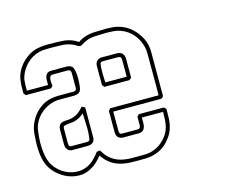

<svg xmlns="http://www.w3.org/2000/svg" viewBox="-93 -777 1136 929"><g transform="rotate(-15 475.0 -313.0)"><path d="M39.1 -479.5Q40 -491.7 41.3 -503.4Q42.5 -515.1 45.9 -526.9Q51.3 -545.9 62.7 -564Q74.2 -582 89.8 -596.7Q105.5 -611.3 124 -621.6Q142.6 -631.8 162.6 -635.7Q190.4 -641.1 218 -640.6Q245.6 -640.1 273.4 -639.6Q297.9 -639.2 320.6 -633.1Q343.3 -627 363.3 -612.8Q382.8 -626.5 405 -632.8Q427.2 -639.2 450.7 -639.6Q462.9 -639.6 477.1 -640.4Q491.2 -641.1 506.3 -641.1Q521.5 -641.1 536.4 -639.9Q551.3 -638.7 564.5 -635.3Q583 -630.9 600.3 -621.6Q617.7 -612.3 631.8 -599.1Q658.2 -574.2 673.1 -543.7Q688 -513.2 688 -476.6V-254.4Q685.5 -252 682.9 -249.5Q680.2 -247.1 677.2 -244.6H436V-147.5Q436 -142.1 438.5 -135.7Q441.4 -132.8 444.3 -131.8Q447.3 -130.9 451.2 -130.9H525.4Q535.2 -130.9 538.8 -135.3Q542.5 -139.6 542.5 -148.9Q543 -159.2 542.7 -169.2Q542.5 -179.2 542.5 -189.5Q544.9 -191.9 546.9 -194.8Q548.8 -197.8 551.3 -200.7H677.2Q680.2 -198.2 682.9 -195.8Q685.5 -193.4 688 -190.9Q688 -165.5 687.3 -145Q686.5 -124.5 682.1 -106Q677.7 -87.4 668.2 -69.8Q658.7 -52.2 641.1 -33.2Q618.7 -8.8 588.4 2.9Q558.1 14.6 525.4 15.1Q492.2 15.1 462.4 14.9Q432.6 14.6 406.7 8.3Q380.9 2 358.4 -12.9Q335.9 -27.8 316.9 -56.6Q303.7 -40.5 289.1 -26.9Q274.4 -13.2 255.4 -3.4Q228.5 11.2 198.7 11Q168.9 10.7 141.6 -0.5Q114.3 -11.7 91.6 -32Q68.8 -52.2 55.7 -78.1Q46.9 -95.7 42.7 -116.2Q38.6 -136.7 37.4 -158.2Q36.1 -179.7 37.1 -200.7Q38.1 -221.7 39.6 -239.7Q41.5 -264.6 51.5 -288.3Q61.5 -312 77.9 -331.8Q94.2 -351.6 116 -365.5Q137.7 -379.4 162.6 -383.8Q171.9 -385.3 180.7 -386.5Q189.5 -387.7 198.7 -387.7H273.4Q283.2 -387.7 286.9 -391.8Q290.5 -396 290.5 -405.3Q291 -440.9 290.5 -476.1Q290.5 -480.5 289.8 -483.6Q289.1 -486.8 286.6 -490.7Q281.2 -494.1 273.4 -494.1H199.2Q189.9 -494.1 186.3 -487.8Q182.6 -481.4 182.1 -472.7Q181.6 -463.9 182.9 -454.8Q184.1 -445.8 184.1 -440.9Q181.6 -438.5 179 -436Q176.3 -433.6 173.3 -431.2H47.9Q45.4 -434.1 43.5 -437Q41.5 -439.9 39.1 -442.4ZM58.6 -450.7H164.6Q164.6 -461.4 164.6 -472.4Q164.6 -483.4 167.2 -492.7Q169.9 -502 177 -507.8Q184.1 -513.7 198.7 -513.7H273.4Q280.8 -513.7 288.6 -511.5Q296.4 -509.3 301.8 -503.4Q308.1 -495.6 310.8 -479.5Q313.5 -463.4 313.5 -446Q313.5 -428.7 312 -413.1Q310.5 -397.5 308.6 -391.1Q305.2 -378.9 295.4 -373.5Q285.6 -368.2 273.4 -368.2H198.7Q173.8 -368.2 150.4 -358.9Q127 -349.6 108.2 -333.7Q89.4 -317.9 76.7 -296.4Q64 -274.9 60.5 -249.5Q58.1 -232.4 56.6 -211.4Q55.2 -190.4 56.2 -168.2Q57.1 -146 61 -124.8Q64.9 -103.5 73.2 -86.9Q84.5 -64 104 -46.4Q123.5 -28.8 147.2 -19.3Q170.9 -9.8 196.5 -9.5Q222.2 -9.3 246.1 -20.5Q266.1 -30.3 281.2 -45.7Q296.4 -61 309.1 -78.1Q313.5 -78.6 317.6 -78.9Q321.8 -79.1 325.7 -79.6Q343.3 -48.8 364.7 -33Q386.2 -17.1 411.1 -10.7Q436 -4.4 464.6 -4.4Q493.2 -4.4 525.4 -4.4Q554.7 -4.4 580.3 -14.9Q606 -25.4 626.5 -46.4Q641.6 -61.5 650.1 -76.9Q658.7 -92.3 662.6 -108.6Q666.5 -125 667.5 -143.1Q668.5 -161.1 668.5 -181.2H562Q562 -169.4 562.3 -157Q562.5 -144.5 559.8 -134.5Q557.1 -124.5 549.3 -117.9Q541.5 -111.3 525.4 -111.3H450.7Q434.1 -111.3 423.3 -123Q418.9 -128.4 417.7 -135.5Q416.5 -142.6 416.5 -148.9V-252.9Q418.9 -255.4 420.9 -258.3Q422.9 -261.2 425.3 -264.2H668.5Q668.5 -317.4 668.7 -369.4Q668.9 -421.4 668.5 -474.6Q668.5 -498.5 660.4 -521.7Q652.3 -544.9 638.2 -564Q624 -583 603.8 -596.9Q583.5 -610.8 559.6 -616.7Q546.9 -619.6 532.7 -620.6Q518.6 -621.6 503.9 -621.6Q489.3 -621.6 475.6 -620.8Q461.9 -620.1 450.7 -620.1Q427.2 -619.6 407.5 -612.8Q387.7 -606 368.7 -592.8Q365.7 -593.3 362.8 -593.5Q359.9 -593.8 356.4 -593.8Q337.9 -606.9 317.4 -613.3Q296.9 -619.6 273.4 -620.1Q262.2 -620.1 248.8 -620.6Q235.4 -621.1 221.2 -621.1Q207 -621.1 192.6 -620.4Q178.2 -619.6 166 -616.7Q147.9 -612.3 132.3 -603.5Q116.7 -594.7 103.8 -582.3Q90.8 -569.8 80.8 -554.4Q70.8 -539.1 64.9 -522Q61 -511.7 60.1 -500.5Q59.1 -489.3 58.6 -478ZM310.1 -299.8V-151.9Q310.1 -145 308.6 -139.2Q305.2 -127 295.4 -121.6Q285.6 -116.2 273.4 -116.2H198.7Q181.6 -116.2 173.1 -126.7Q164.6 -137.2 164.6 -153.3V-227.5Q164.6 -238.3 169.4 -247.1Q173.3 -254.4 179.9 -257.3Q186.5 -260.3 194.1 -261.5Q201.7 -262.7 209.5 -262.7Q217.3 -262.7 223.6 -263.7Q246.1 -267.6 262.9 -278.6Q279.8 -289.6 293.5 -307.1ZM416.5 -382.8V-478Q416.5 -493.7 425.8 -503.2Q435.1 -512.7 450.7 -512.7H525.4Q535.6 -512.7 543.9 -509Q552.2 -505.4 557.6 -496.1Q562 -487.3 562 -476.6V-381.3Q559.6 -378.9 556.9 -376.5Q554.2 -374 551.3 -371.6H425.3ZM289.6 -144.5Q294.9 -176.8 293.5 -209.5Q292 -242.2 291 -274.9Q279.8 -264.6 266.8 -257.6Q253.9 -250.5 238.8 -247.1Q235.8 -246.1 227.8 -245.6Q219.7 -245.1 210.9 -243.9Q202.1 -242.7 195.1 -241.2Q188 -239.7 186.5 -237.3Q185.1 -234.9 184.6 -231.9Q184.1 -229 184.1 -226.1V-151.9Q184.1 -148.4 184.8 -145Q185.5 -141.6 188 -139.2Q189.9 -136.7 193.4 -136.2Q196.8 -135.7 199.2 -135.7H273.4Q278.3 -135.7 283.4 -137.2Q288.6 -138.7 289.6 -144.5ZM437.5 -487.3Q435.1 -477.1 434.3 -463.9Q433.6 -450.7 433.8 -437.3Q434.1 -423.8 434.6 -411.4Q435.1 -398.9 435.5 -391.1H542.5Q542.5 -412.1 542.7 -432.9Q543 -453.6 542.5 -474.6Q542.5 -479 541.7 -482.4Q541 -485.8 538.6 -489.7Q533.2 -493.2 525.4 -493.2H451.2Q447.3 -493.2 443.6 -492.2Q439.9 -491.2 437.5 -487.3Z"/></g></svg>

Font: Preussische VI 9 Linie
Style: Regular
Weight: 400
Designer: Peter Wiegel
Foundry: Peter Wiegel
Version: Version 1.000 2009 initial release